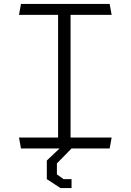

<svg xmlns="http://www.w3.org/2000/svg" viewBox="-20 -750 660 970"><path d="M86 0H281L216.5 61V155L285.5 200H341.5V155H301L267.5 131V75.5L341.5 0H534L544 -55H336.5V-675H544L534 -730H86L76 -675H273.5V-55H76Z"/></svg>

Font: Monaspace Krypton ExtraLight
Style: Regular
Weight: 200
Designer: Riley Cran & the Lettermatic Team
Foundry: Lettermatic
Version: Version 1.101 (Monaspace Krypton)